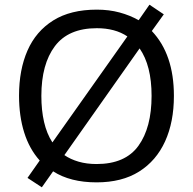

<svg xmlns="http://www.w3.org/2000/svg" viewBox="-20 -766 821 817"><path d="M720 -358Q720 -247 682.5 -164.5Q645 -82 572 -36Q499 10 391 10Q279 10 206 -37L158 31L97 -9L149 -83Q105 -132 83 -202Q61 -272 61 -359Q61 -469 97 -551Q133 -633 206.5 -679Q280 -725 392 -725Q444 -725 488.5 -713Q533 -701 570 -680L616 -746L677 -705L626 -634Q720 -535 720 -358ZM156 -358Q156 -297 167.5 -247Q179 -197 203 -160L522 -611Q470 -646 392 -646Q271 -646 213.5 -569.5Q156 -493 156 -358ZM625 -358Q625 -487 574 -560L254 -106Q280 -88 314.5 -78Q349 -68 391 -68Q513 -68 569 -145.5Q625 -223 625 -358Z"/></svg>

Font: Noto Sans Elymaic
Style: Regular
Weight: 400
Designer: Morgane Pierson
Foundry: Google LLC
Version: Version 1.002; ttfautohint (v1.8.4.7-5d5b)